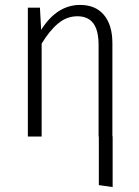

<svg xmlns="http://www.w3.org/2000/svg" viewBox="-20 -554 565 779"><path d="M437 -1V205L381 197V0H380V-371Q380 -431 358.5 -459.5Q337 -488 294 -488Q251 -488 216 -459Q181 -430 149 -377V0H93V-523H142L147 -433Q211 -534 305 -534Q368 -534 402 -493Q436 -452 436 -379V-1Z"/></svg>

Font: Fira Sans Condensed Light
Style: Regular
Weight: 300
Width: 3
Designer: bBox Type GmbH & Carrois Corporate GbR & Edenspiekermann AG
Foundry: bBox Type GmbH & Carrois Corporate GbR & Edenspiekermann AG
Version: Version 4.301